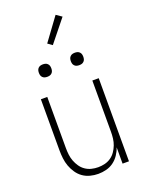

<svg xmlns="http://www.w3.org/2000/svg" viewBox="-176 -1039 851 1129"><g transform="rotate(-20 250.0 -474.5)"><path d="M237 8Q212 8 187 1.5Q162 -5 141.5 -19.5Q121 -34 106.5 -55.5Q92 -77 83.5 -100.5Q75 -124 72 -149.5Q69 -175 69 -200V-520H109V-200Q109 -179 111.5 -158Q114 -137 121.5 -117.5Q129 -98 141 -80.5Q153 -63 170.5 -51Q188 -39 208.5 -34Q229 -29 250 -29Q271 -29 291.5 -34Q312 -39 329.5 -51Q347 -63 359 -80.5Q371 -98 378.5 -117.5Q386 -137 388.5 -158Q391 -179 391 -200V-520H431V0H391V-102Q383 -78 368.5 -56.5Q354 -35 333.5 -20Q313 -5 288 1.5Q263 8 237 8ZM350 -631Q342 -631 334.5 -633Q327 -635 321 -641Q315 -647 313 -654.5Q311 -662 311 -670Q311 -678 313 -685.5Q315 -693 321 -699Q327 -705 334.5 -707Q342 -709 350 -709Q358 -709 365.5 -707Q373 -705 379 -699Q385 -693 387 -685.5Q389 -678 389 -670Q389 -662 387 -654.5Q385 -647 379 -641Q373 -635 365.5 -633Q358 -631 350 -631ZM150 -631Q142 -631 134.5 -633Q127 -635 121 -641Q115 -647 113 -654.5Q111 -662 111 -670Q111 -678 113 -685.5Q115 -693 121 -699Q127 -705 134.5 -707Q142 -709 150 -709Q158 -709 165.5 -707Q173 -705 179 -699Q185 -693 187 -685.5Q189 -678 189 -670Q189 -662 187 -654.5Q185 -647 179 -641Q173 -635 165.5 -633Q158 -631 150 -631ZM244 -795 216 -815 320 -957 355 -933Z"/></g></svg>

Font: Iosevka Extralight
Style: Regular
Weight: 200
Monospace: yes
Designer: Belleve Invis
Foundry: Belleve Invis
Version: Version 32.0.1; ttfautohint (v1.8.4)